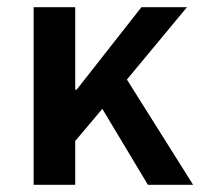

<svg xmlns="http://www.w3.org/2000/svg" viewBox="-20 -511 562 531"><path d="M73 0V-491H188V-263H192L371 -491H497L331 -291L514 0H389L263 -210L188 -121V0Z"/></svg>

Font: Source Sans 3 SemiBold
Style: Regular
Weight: 600
Designer: Paul D. Hunt
Foundry: Adobe
Version: Version 3.046;hotconv 1.0.118;makeotfexe 2.5.65603